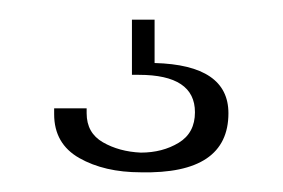

<svg xmlns="http://www.w3.org/2000/svg" viewBox="-20 -25 287 195"><path d="M137 -5V39Q212 41 212 90Q212 152 123 150Q86 150 60.5 135.5Q35 121 35 91V85H68V90Q68 110 84.5 119.5Q101 129 123 130Q145 130 161.5 120Q178 110 178 89Q178 51 121 51H114V-5Z"/></svg>

Font: TypoPRO Bebas Neue
Style: Regular
Weight: 400
Designer: Ryoichi Tsunekawa
Foundry: Ryoichi Tsunekawa
Version: Version 001.003